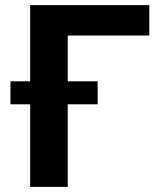

<svg xmlns="http://www.w3.org/2000/svg" viewBox="-20 -731 630 751"><path d="M21 -323H98V0H245V-323H362V-413H245V-592H564V-711H98V-413H21Z"/></svg>

Font: Asimov Pro
Style: Bd
Weight: 700
Designer: Google
Version: Version 2.000980; 2014